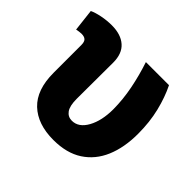

<svg xmlns="http://www.w3.org/2000/svg" viewBox="-136 -693 858 858"><g transform="rotate(45 293.5 -263.5)"><path d="M296.9 10.3Q197.3 10.3 141.4 -42.7Q85.4 -95.7 85.4 -203.1V-378.4Q85.4 -398.4 76.9 -406.5Q68.4 -414.6 50.3 -414.6Q43.5 -414.6 35.4 -413.3Q27.3 -412.1 20 -410.6L7.8 -515.6Q25.9 -524.4 57.1 -530.8Q88.4 -537.1 119.6 -537.1Q177.2 -537.1 209.5 -508.5Q241.7 -480 241.7 -423.3L240.7 -193.8Q240.7 -148.9 255.1 -128.9Q269.5 -108.9 294.4 -108.9Q336.9 -108.9 363.3 -156.5Q389.6 -204.1 389.6 -276.9Q389.2 -338.9 376.7 -401.9Q364.3 -464.8 343.3 -528.3H489.3Q514.2 -478 529.8 -414.6Q545.4 -351.1 545.4 -276.9Q545.4 -190.4 518.1 -126Q490.7 -61.5 435.5 -25.6Q380.4 10.3 296.9 10.3Z"/></g></svg>

Font: Roboto Slab ExtraBold
Style: Regular
Weight: 800
Designer: Google
Version: Version 2.001; ttfautohint (v1.8.3)